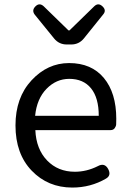

<svg xmlns="http://www.w3.org/2000/svg" viewBox="-20 -845 594 878"><path d="M511.7 -301.8Q511.7 -284.2 511.2 -275.9Q510.7 -267.6 504.4 -258.8Q498 -250 485.4 -250H141.6Q145.5 -163.1 195.3 -111.3Q245.1 -59.6 322.3 -59.6Q376 -59.6 426.8 -85Q458 -102.5 474.6 -72.3Q490.2 -43 464.8 -28.3Q394.5 12.7 310.5 12.7Q199.2 12.7 125 -64.5Q50.8 -141.6 50.8 -271.5Q50.8 -398.4 124 -477.5Q197.3 -556.6 295.9 -556.6Q398.4 -556.6 455.1 -488.3Q511.7 -419.9 511.7 -301.8ZM140.6 -315.4H431.6Q431.6 -397.5 396.5 -440.9Q361.3 -484.4 296.9 -484.4Q237.3 -484.4 192.9 -439Q148.4 -393.6 140.6 -315.4ZM452.1 -779.3Q400.4 -714.8 363.3 -668.9Q340.8 -641.6 305.7 -641.6H285.2Q250 -641.6 227.5 -668.9L138.7 -778.3Q124 -797.9 142.1 -815.9Q160.2 -834 179.7 -816.4L293 -706.1H297.9L411.1 -816.4Q429.7 -834 448.7 -815.9Q467.8 -797.9 452.1 -779.3Z"/></svg>

Font: GenSenMaruGothic TW TTF Regular
Style: Regular
Weight: 400
Version: Version 1.301